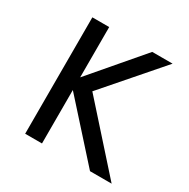

<svg xmlns="http://www.w3.org/2000/svg" viewBox="-132 -680 786 800"><g transform="rotate(30 260.5 -280.0)"><path d="M402 0 171 -257V0H90V-560H171V-318L378 -560H476L244 -293L506 0Z"/></g></svg>

Font: Carrois Gothic SC
Style: Regular
Weight: 400
Designer: Ralph du Carrois
Foundry: Ralph du Carrois
Version: Version 1.002